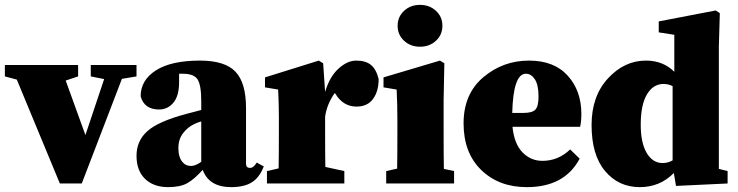

<svg xmlns="http://www.w3.org/2000/svg" viewBox="-30 -754 3034 789"><path d="M531 -487V-440L471 -430L306 0H216L39 -427L-10 -440V-487H291V-440L240 -423L321 -199L398 -429L343 -440V-487Z M797 -89V-255Q782 -251 768 -244Q742 -232 722.5 -207Q703 -182 703 -145Q703 -108 720 -88Q733 -72 755 -72Q773 -72 797 -89ZM1025 -86 1054 -70Q1036 -24 1004.5 -4.5Q973 15 920 15Q829 15 803 -56Q769 -18 740 -1.5Q711 15 661 15Q601 15 566 -19Q531 -53 531 -114Q531 -175 575.5 -215Q620 -255 736 -286L797 -302V-338Q797 -404 782 -427.5Q767 -451 721 -451H706V-417Q706 -360 682.5 -332Q659 -304 624 -304Q563 -304 548 -358Q548 -425 611 -465Q674 -505 792 -505Q894 -505 937.5 -459.5Q981 -414 981 -310V-81Q981 -64 998 -64Q1010 -64 1021 -80Z M1298 -494 1306 -376Q1324 -438 1360.5 -471.5Q1397 -505 1434 -505Q1472 -505 1494 -487.5Q1516 -470 1526 -429Q1526 -379 1503 -347.5Q1480 -316 1435 -316Q1380 -316 1348 -369L1346 -372Q1314 -328 1306 -275V-210Q1306 -115 1307 -68L1385 -51V0H1067V-51L1115 -62Q1116 -110 1116 -210V-275Q1116 -326 1113 -386L1059 -395V-436L1280 -505Z M1761.5 -586.5Q1735 -562 1696 -562Q1657 -562 1630.5 -586.5Q1604 -611 1604 -648Q1604 -685 1630.5 -709.5Q1657 -734 1696 -734Q1735 -734 1761.5 -709.5Q1788 -685 1788 -648Q1788 -611 1761.5 -586.5ZM1794 -60 1836 -51V0H1557V-51L1602 -61Q1603 -110 1603 -210V-260Q1603 -326 1600 -386L1546 -395V-436L1778 -505L1796 -494L1793 -345V-210Q1793 -108 1794 -60Z M2075 -290H2122Q2158 -290 2170.5 -304Q2183 -318 2183 -357Q2183 -405 2168 -428Q2153 -451 2131 -451Q2079 -451 2075 -290ZM2313 -140 2352 -102Q2290 15 2135 15Q2020 15 1947.5 -55.5Q1875 -126 1875 -247Q1875 -368 1956 -436.5Q2037 -505 2144 -505Q2247 -505 2303 -443Q2359 -381 2359 -286Q2359 -255 2354 -233H2076Q2083 -163 2117 -128Q2151 -93 2199 -93Q2264 -93 2313 -140Z M2734 -95V-400Q2717 -409 2697 -409Q2654 -409 2628.5 -366Q2603 -323 2603 -242Q2603 -167 2627.5 -125.5Q2652 -84 2693 -84Q2715 -84 2734 -95ZM2924 -60 2960 -51V0L2748 10L2739 -43Q2682 15 2599 15Q2512 15 2456.5 -51Q2401 -117 2401 -240Q2401 -359 2468.5 -432Q2536 -505 2624 -505Q2695 -505 2741 -459V-611L2677 -621V-666L2911 -711L2928 -700L2924 -561Z"/></svg>

Font: TypoPRO Source Serif Pro
Style: Regular
Weight: 900
Designer: Frank Grießhammer
Foundry: Adobe Systems Incorporated
Version: Version 1.017;PS 1.0;hotconv 1.0.79;makeotf.lib2.5.61930